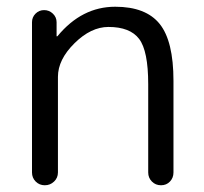

<svg xmlns="http://www.w3.org/2000/svg" viewBox="-20 -550 605 570"><path d="M75 -38V-484Q75 -499 85.5 -509.5Q96 -520 111 -520Q126 -520 137 -509.5Q148 -499 148 -484V-443Q148 -442 149 -442Q150 -442 151 -443Q223 -530 322 -530Q413 -530 454 -479Q495 -428 495 -310V-38Q495 -22 484.5 -11Q474 0 458 0Q442 0 431 -11Q420 -22 420 -38V-300Q420 -399 393 -434.5Q366 -470 302 -470Q250 -470 201 -421.5Q152 -373 152 -322V-38Q152 -22 140.5 -11Q129 0 113 0Q97 0 86 -11Q75 -22 75 -38Z"/></svg>

Font: Rounded Mplus 1c
Style: Regular
Weight: 400
Version: Version 1.059.20150529